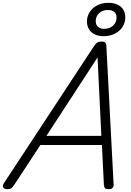

<svg xmlns="http://www.w3.org/2000/svg" viewBox="-68 -1330 934 1364"><path d="M-18 14Q-39 14 -45.5 1.5Q-52 -11 -40 -29L601 -1004Q613 -1022 624 -1028.5Q635 -1035 655 -1035Q671 -1035 679.5 -1027.5Q688 -1020 688 -996L739 -22Q741 -5 732 4.5Q723 14 702 14Q684 14 678 7Q672 0 670 -17L656 -300H219L34 -18Q20 2 11 8Q2 14 -18 14ZM262 -365H652L625 -922ZM667 -1073Q632 -1073 605.5 -1085.5Q579 -1098 564.5 -1121.5Q550 -1145 550 -1178Q550 -1215 569.5 -1245Q589 -1275 623.5 -1292.5Q658 -1310 702 -1310Q738 -1310 765 -1298Q792 -1286 807 -1263Q822 -1240 822 -1206Q822 -1168 802 -1138Q782 -1108 747.5 -1090.5Q713 -1073 667 -1073ZM671 -1125Q711 -1125 735.5 -1148Q760 -1171 760 -1205Q760 -1232 743.5 -1245.5Q727 -1259 699 -1259Q660 -1259 636 -1236Q612 -1213 612 -1180Q612 -1153 629 -1139Q646 -1125 671 -1125Z"/></svg>

Font: Playwrite CO Light
Style: Regular
Weight: 300
Version: Version 1.002